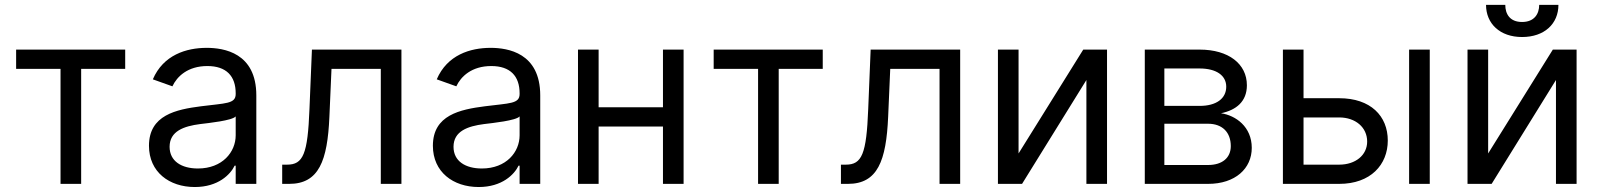

<svg xmlns="http://www.w3.org/2000/svg" viewBox="-20 -747 6502 780"><path d="M45.5 -467.3H225.9V0H309.7V-467.3H488.6V-545.5H45.5Z M771.3 12.8C866.5 12.8 916.2 -38.4 933.2 -73.9H937.5V0H1021.3V-359.4C1021.3 -532.7 889.2 -552.6 819.6 -552.6C737.2 -552.6 643.5 -524.1 600.9 -424.7L680.4 -396.3C698.9 -436.1 742.5 -478.7 822.4 -478.7C899.5 -478.7 937.5 -437.9 937.5 -367.9V-365.1C937.5 -324.6 896.3 -328.1 796.9 -315.3C695.7 -302.2 585.2 -279.8 585.2 -154.8C585.2 -48.3 667.6 12.8 771.3 12.8ZM784.1 -62.5C717.3 -62.5 669 -92.3 669 -150.6C669 -214.5 727.3 -234.4 792.6 -242.9C828.1 -247.2 923.3 -257.1 937.5 -274.1V-197.4C937.5 -129.3 883.5 -62.5 784.1 -62.5Z M1126.4 0H1154.8C1275.6 0 1310.4 -93.8 1318.2 -272.7L1326.7 -467.3H1527V0H1610.8V-545.5H1247.2L1237.2 -304C1230.1 -120.7 1211.6 -78.1 1146.3 -78.1H1126.4Z M1924.7 12.8C2019.9 12.8 2069.6 -38.4 2086.6 -73.9H2090.9V0H2174.7V-359.4C2174.7 -532.7 2042.6 -552.6 1973 -552.6C1890.6 -552.6 1796.9 -524.1 1754.3 -424.7L1833.8 -396.3C1852.3 -436.1 1896 -478.7 1975.9 -478.7C2052.9 -478.7 2090.9 -437.9 2090.9 -367.9V-365.1C2090.9 -324.6 2049.7 -328.1 1950.3 -315.3C1849.1 -302.2 1738.6 -279.8 1738.6 -154.8C1738.6 -48.3 1821 12.8 1924.7 12.8ZM1937.5 -62.5C1870.7 -62.5 1822.4 -92.3 1822.4 -150.6C1822.4 -214.5 1880.7 -234.4 1946 -242.9C1981.5 -247.2 2076.7 -257.1 2090.9 -274.1V-197.4C2090.9 -129.3 2036.9 -62.5 1937.5 -62.5Z M2411.9 -545.5H2328.1V0H2411.9V-233H2673.3V0H2757.1V-545.5H2673.3V-311.1H2411.9Z M2879.3 -467.3H3059.7V0H3143.5V-467.3H3322.4V-545.5H2879.3Z M3396.3 0H3424.7C3545.5 0 3580.3 -93.8 3588.1 -272.7L3596.6 -467.3H3796.9V0H3880.7V-545.5H3517L3507.1 -304C3500 -120.7 3481.5 -78.1 3416.2 -78.1H3396.3Z M4117.9 -123.6V-545.5H4034.1V0H4132.1L4393.5 -421.9V0H4477.3V-545.5H4380.7Z M4630.7 0H4887.8C4998.6 0 5065.3 -62.5 5065.3 -146.3C5065.3 -231.9 5000.4 -278.1 4940.3 -286.9C5001.8 -299.7 5045.5 -334.2 5045.5 -400.6C5045.5 -487.6 4970.9 -545.5 4853.7 -545.5H4630.7ZM4710.2 -76.7V-244.3H4887.8C4945.3 -244.3 4980.1 -209.9 4980.1 -153.4C4980.1 -105.8 4945.3 -76.7 4887.8 -76.7ZM4710.2 -316.8V-468.8H4853.7C4920.8 -468.8 4961.6 -440.7 4961.6 -394.9C4961.6 -346.2 4920.8 -316.8 4853.7 -316.8Z M5275.6 -348V-545.5H5191.8V0H5420.5C5548.3 0 5617.9 -78.1 5617.9 -176.1C5617.9 -275.6 5548.3 -348 5420.5 -348ZM5704.5 0H5788.4V-545.5H5704.5ZM5275.6 -269.9H5420.5C5486.9 -269.9 5534.1 -229.4 5534.1 -171.9C5534.1 -116.8 5486.9 -78.1 5420.5 -78.1H5275.6Z M6025.6 -123.6V-545.5H5941.8V0H6039.8L6301.1 -421.9V0H6384.9V-545.5H6288.4ZM6233 -727.3C6233 -690.3 6213.1 -657.7 6163.4 -657.7C6113.6 -657.7 6095.2 -690.3 6095.2 -727.3H6017C6017 -650.6 6073.9 -596.6 6163.4 -596.6C6254.3 -596.6 6311.1 -650.6 6311.1 -727.3Z"/></svg>

Font: Karasuma Gothic
Style: Regular
Weight: 400
Designer: Rasmus Andersson, Ryoko Nishizuka
Foundry: Genbu
Version: Version 1.00